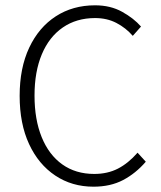

<svg xmlns="http://www.w3.org/2000/svg" viewBox="-20 -691 606 723"><path d="M332 12Q251 12 188 -30Q125 -72 89.5 -148.5Q54 -225 54 -330Q54 -435 90 -511.5Q126 -588 190 -629.5Q254 -671 338 -671Q396 -671 440 -646.5Q484 -622 511 -591L480 -556Q454 -586 418.5 -604.5Q383 -623 338 -623Q268 -623 216.5 -587.5Q165 -552 137.5 -486.5Q110 -421 110 -331Q110 -241 137 -174.5Q164 -108 214.5 -72Q265 -36 335 -36Q385 -36 424 -56Q463 -76 498 -116L529 -82Q491 -38 443.5 -13Q396 12 332 12Z"/></svg>

Font: Assistant Light
Style: Regular
Weight: 300
Designer: Hebrew By Ben Nathan, Latin by Paul Hunt
Version: Version 3.000